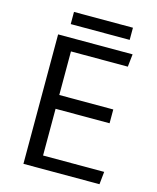

<svg xmlns="http://www.w3.org/2000/svg" viewBox="-127 -955 853 1043"><g transform="rotate(15 300.0 -434.0)"><path d="M106 0ZM157.7 -799.8V-868.2H489.3V-799.8ZM197.3 -334V-71.3H541L533.7 0H106V-728H524.9L517.1 -656.7H197.3V-411.6H501V-334Z"/></g></svg>

Font: Oxygen Mono
Style: Regular
Weight: 400
Designer: Vernon Adams
Foundry: Vernon Adams
Version: Version 0.201; ttfautohint (v0.8) -r 50 -G 200 -x